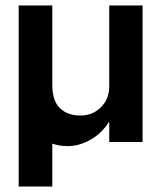

<svg xmlns="http://www.w3.org/2000/svg" viewBox="-20 -520 590 703"><path d="M171.5 -210Q171.5 -150.5 199.5 -123.8Q227.5 -97 274.5 -97Q319 -97 349.5 -127.2Q380 -157.5 380 -204.5V-500H502V0H380V-75Q353 -32 311.5 -8.5Q270 15 228 15Q198 15 171.5 6V163H48.5V-500H171.5Z"/></svg>

Font: Overused Grotesk SemiBold
Style: Regular
Weight: 610
Version: Version 0.004